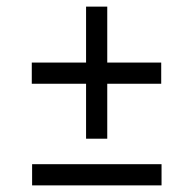

<svg xmlns="http://www.w3.org/2000/svg" viewBox="-20 -649 585 580"><path d="M76 -460H240V-629H304V-460H467V-396H304V-230H240V-396H76ZM77 -153H468V-89H77Z"/></svg>

Font: Encode Sans Wide
Style: Regular
Weight: 400
Designer: Pablo Impallari, Andres Torresi
Foundry: Pablo Impallari, Andres Torresi
Version: Version 1.000; ttfautohint (v1.00) -l 8 -r 50 -G 200 -x 14 -